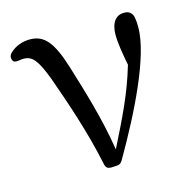

<svg xmlns="http://www.w3.org/2000/svg" viewBox="-86 -621 718 720"><g transform="rotate(-15 273.0 -261.0)"><path d="M259 13 280 12C291 12 298 8 304 -2C398 -164 494 -357 494 -469C494 -484 493 -496 491 -507C489 -517 486 -523 478 -529C472 -534 465 -535 455 -535C424 -535 404 -510 404 -462C404 -434 410 -395 420 -343C389 -238 350 -160 294 -48C275 -171 238 -290 207 -391C175 -493 145 -530 89 -530C63 -530 33 -522 9 -498C2 -489 1 -481 5 -472C8 -464 16 -462 28 -464C34 -465 40 -466 47 -466C82 -466 99 -444 128 -369C166 -262 208 -142 237 -4C240 8 247 13 259 13Z"/></g></svg>

Font: 寒蝉锦书宋 Text
Style: Regular
Weight: 400
Designer: 寒蝉锦书宋{Warren} 思源宋体{Ryoko NISHIZUKA 西塚涼子 (kana & ideographs); Frank Grießhammer (Latin, Greek & Cyrillic); Wenlong ZHANG 
Foundry: Adobe & ChillType
Version: Version 2.000;Glyphs 3.1.1 (3135)